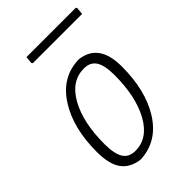

<svg xmlns="http://www.w3.org/2000/svg" viewBox="-191 -699 786 786"><g transform="rotate(-45 202.0 -306.5)"><path d="M398 -620 402 -616 399 -584H114L110 -589L113 -620ZM253 -462H260Q362 -449 362 -317Q362 -178 306 -89Q250 0 153 7H146Q93 0 67.5 -35.5Q42 -71 42 -142Q42 -280 99 -369Q156 -458 253 -462ZM246 -421Q173 -421 130 -344Q87 -267 87 -143Q87 -86 103.5 -59.5Q120 -33 157 -33Q230 -33 273 -111Q316 -189 316 -313Q316 -369 299.5 -395Q283 -421 246 -421Z"/></g></svg>

Font: Alegreya Sans SC Light
Style: Italic
Weight: 300
Italic angle: -7°
Designer: Juan Pablo del Peral
Foundry: Huerta Tipografica
Version: Version 2.007